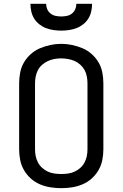

<svg xmlns="http://www.w3.org/2000/svg" viewBox="-20 -975 640 1003"><path d="M300 8Q272 8 243.5 3.5Q215 -1 189 -12Q163 -23 141.5 -42Q120 -61 105.5 -86Q91 -111 85.5 -139Q80 -167 80 -195V-540Q80 -568 85.5 -596.5Q91 -625 105.5 -649.5Q120 -674 141.5 -693Q163 -712 189 -723Q215 -734 243.5 -740Q272 -746 300 -746Q328 -746 356.5 -740Q385 -734 411 -723Q437 -712 458.5 -693Q480 -674 494.5 -649.5Q509 -625 514.5 -596.5Q520 -568 520 -540V-195Q520 -167 514.5 -139Q509 -111 494.5 -86Q480 -61 458.5 -42Q437 -23 411 -12Q385 -1 356.5 3.5Q328 8 300 8ZM300 -66Q318 -66 336 -68.5Q354 -71 370 -78.5Q386 -86 399.5 -98Q413 -110 421.5 -126Q430 -142 433.5 -159.5Q437 -177 437 -195V-540Q437 -558 433.5 -576Q430 -594 421.5 -609.5Q413 -625 399 -637.5Q385 -650 368.5 -657Q352 -664 334 -667Q316 -670 298 -670Q280 -670 262.5 -666.5Q245 -663 229 -655.5Q213 -648 199.5 -636Q186 -624 178 -608.5Q170 -593 166.5 -575.5Q163 -558 163 -540V-195Q163 -177 166.5 -159.5Q170 -142 178.5 -126Q187 -110 200.5 -98Q214 -86 230 -78.5Q246 -71 264 -68.5Q282 -66 300 -66ZM300 -815Q280 -815 259.5 -818Q239 -821 220.5 -828Q202 -835 185.5 -848Q169 -861 158.5 -878Q148 -895 143.5 -915Q139 -935 139 -955H221Q221 -940 227 -926.5Q233 -913 244.5 -904Q256 -895 270.5 -892Q285 -889 300 -889Q315 -889 329.5 -892Q344 -895 355.5 -904Q367 -913 373 -926.5Q379 -940 379 -955H461Q461 -935 456.5 -915Q452 -895 441.5 -878Q431 -861 414.5 -848Q398 -835 379.5 -828Q361 -821 340.5 -818Q320 -815 300 -815Z"/></svg>

Font: Iosevka Mono
Style: Regular
Weight: 400
Designer: Belleve Invis
Foundry: Belleve Invis
Version: Version 11.1.1